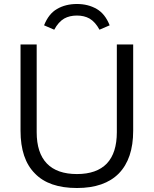

<svg xmlns="http://www.w3.org/2000/svg" viewBox="-20 -935 771 963"><path d="M366 8Q225 8 155 -65Q83 -137 83 -279V-712H164V-272Q164 -168 215 -115Q266 -62 366 -62Q465 -62 516 -115Q566 -168 566 -272V-712H648V-279Q648 -139 576 -65Q504 8 366 8ZM366 -915Q422 -915 465 -890Q507 -866 530 -808L479 -786Q458 -825 429 -842Q402 -857 366 -857Q329 -857 302 -842Q273 -825 252 -786L201 -808Q224 -866 266 -890Q309 -915 366 -915Z"/></svg>

Font: PRinguin Sans
Style: Regular
Weight: 400
Designer: Vernon Adams
Foundry: Vernon Adams
Version: ""